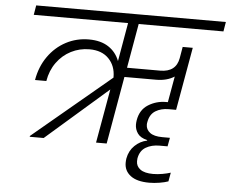

<svg xmlns="http://www.w3.org/2000/svg" viewBox="-60 -811 1294 1081"><g transform="rotate(5 586.5 -270.5)"><path d="M685 -686 641 -435H828Q918 -435 932 -515L943 -579H1000L937 -223H895Q852 -223 821 -204Q790 -185 782 -142Q780 -133 780 -126Q780 -98 803 -80.5Q826 -63 873 -63H916L907 -14H861Q817 -14 784.5 5Q752 24 744 68Q743 76 743 84Q743 113 767 130.5Q791 148 839 148Q865 148 892.5 143Q920 138 938 132L929 182Q910 189 880 194Q850 199 822 199Q752 199 716 171.5Q680 144 680 99Q680 87 682 74Q690 30 720 1Q750 -28 789 -36L790 -39Q751 -48 735 -71Q719 -94 719 -121Q719 -132 721 -145Q731 -205 776.5 -233.5Q822 -262 877 -262Q879 -262 881 -262H887L913 -409Q871 -382 810 -382H631L564 0H504L558 -305L208 0H129L130 -5L570 -373Q570 -375 570 -376Q570 -439 531 -479.5Q492 -520 422 -520Q366 -520 318 -495.5Q270 -471 237.5 -426Q205 -381 195 -321H131Q144 -397 184.5 -454.5Q225 -512 284.5 -543.5Q344 -575 414 -575Q481 -575 524.5 -546.5Q568 -518 587 -468L625 -686H92L101 -740H1173L1164 -686Z"/></g></svg>

Font: Fz Poppins Light
Style: Italic
Weight: 300
Italic angle: -10°
Designer: Ninad Kale (Devanagari), Jonny Pinhorn (Latin)
Foundry: Indian Type Foundry
Version: Vit hóa bi Vntype.Com & FontZin.Com